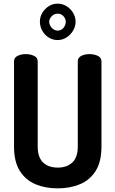

<svg xmlns="http://www.w3.org/2000/svg" viewBox="-20 -1028 634 1054"><path d="M297 6Q229 6 175 -16.5Q121 -39 89 -89.5Q57 -140 57 -223V-691Q57 -712 77 -721.5Q97 -731 122 -731Q146 -731 166.5 -721.5Q187 -712 187 -691V-223Q187 -165 216 -136.5Q245 -108 297 -108Q348 -108 377.5 -136.5Q407 -165 407 -223V-691Q407 -712 426.5 -721.5Q446 -731 472 -731Q496 -731 516.5 -721.5Q537 -712 537 -691V-223Q537 -140 505 -89.5Q473 -39 418.5 -16.5Q364 6 297 6ZM296 -808Q270 -808 247.5 -822Q225 -836 212 -859.5Q199 -883 199 -909Q199 -935 212 -957Q225 -979 247 -993.5Q269 -1008 296 -1008Q322 -1008 344.5 -994.5Q367 -981 381 -958Q395 -935 395 -909Q395 -883 381 -859.5Q367 -836 344.5 -822Q322 -808 296 -808ZM297 -860Q316 -860 328.5 -875Q341 -890 341 -908Q341 -925 328.5 -939Q316 -953 297 -953Q277 -953 263.5 -938.5Q250 -924 250 -909Q250 -891 264 -875.5Q278 -860 297 -860Z"/></svg>

Font: Dosis
Style: Bold
Weight: 700
Designer: EdgarTolentino, PabloImpallari, IginoMarini
Foundry: EdgarTolentino, PabloImpallari, IginoMarini
Version: Version 3.001; ttfautohint (v1.8.2)